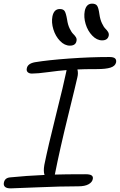

<svg xmlns="http://www.w3.org/2000/svg" viewBox="-30 -1036 653 1047"><path d="M526.9 -815.9Q498 -815.9 473.1 -841.8Q448.2 -867.7 437 -905Q425.8 -942.4 432.1 -976.1Q440.4 -1016.1 472.2 -1016.1Q491.2 -1016.1 499.3 -1005.1Q507.3 -994.1 512.2 -958Q516.1 -929.7 525.9 -909.2Q535.6 -888.7 544.4 -880.1Q553.2 -871.6 559.1 -862.1Q564.9 -852.5 563 -841.8Q557.6 -815.9 526.9 -815.9ZM351.1 -787.1Q322.3 -787.1 297.4 -812.7Q272.5 -838.4 261 -876Q249.5 -913.6 255.9 -946.8Q264.2 -986.8 295.9 -986.8Q314.5 -986.8 322 -976.3Q329.6 -965.8 335.9 -929.2Q339.8 -900.9 349.9 -880.4Q359.9 -859.9 368.9 -851.3Q377.9 -842.8 383.8 -833.3Q389.6 -823.7 387.2 -813Q382.8 -787.1 351.1 -787.1ZM27.8 -8.8Q6.3 -8.8 -2.7 -17.1Q-11.7 -25.4 -8.8 -40Q-3.9 -66.4 25.9 -68.8Q111.8 -77.6 212.9 -82Q205.6 -101.1 211.9 -137.2Q231.9 -235.8 275.1 -408.4Q318.4 -581.1 331.1 -644Q333 -651.9 333 -653.8Q288.6 -650.4 231.7 -642.6Q174.8 -634.8 144 -634.8Q129.4 -634.8 121.3 -642.3Q113.3 -649.9 116.2 -663.1Q120.6 -689.5 161.1 -696.8Q232.4 -708.5 346.9 -716.8Q461.4 -725.1 565.9 -725.1Q589.4 -725.1 597.4 -717.5Q605.5 -710 603 -695.8Q598.6 -675.8 573.2 -667.5Q547.9 -659.2 499 -659.2Q422.9 -659.2 392.1 -657.2Q397.5 -637.2 392.1 -615.2Q385.7 -585 341.3 -404.8Q296.9 -224.6 270 -88.9Q270 -87.9 269.5 -86.4Q269 -85 269 -84Q322.3 -85.9 435.1 -85.9Q460.9 -85.9 469.7 -79.3Q478.5 -72.8 476.1 -60.1Q473.1 -42.5 452.9 -31.2Q432.6 -20 397 -20Q299.8 -20 172.4 -14.4Q44.9 -8.8 27.8 -8.8Z"/></svg>

Font: Shantell Sans Bouncy
Style: Italic
Weight: 300
Italic angle: -11.31°
Designer: Stephen Nixon, Anya Danilova, Shantell Martin
Foundry: Arrow Type
Version: Version 1.006;[9816181b4]